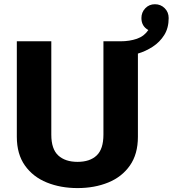

<svg xmlns="http://www.w3.org/2000/svg" viewBox="-20 -900 837 930"><path d="M355.5 11Q273.5 11 206.8 -16Q140 -43 100.8 -98.2Q61.5 -153.5 61.5 -237.5V-700H228.5V-247.5Q228.5 -178 262.2 -147Q296 -116 355.5 -116Q415.5 -116 448.2 -147Q481 -178 481 -248V-700H564Q607.5 -700 643 -712.2Q678.5 -724.5 698.5 -754.5Q665 -773 665 -812.5Q665 -840.5 683.8 -860Q702.5 -879.5 730.5 -879.5Q758.5 -879.5 777.8 -860.2Q797 -841 797 -812.5Q797 -764.5 775.5 -730.2Q754 -696 719.8 -673.8Q685.5 -651.5 648 -640.5V-237.5Q648 -153.5 609.2 -98.2Q570.5 -43 504.2 -16Q438 11 355.5 11Z"/></svg>

Font: League Mono
Style: Bold
Weight: 700
Width: 6
Designer: Tyler Finck
Foundry: The League of Moveable Type / Tyler Finck
Version: Version 2.300;RELEASE